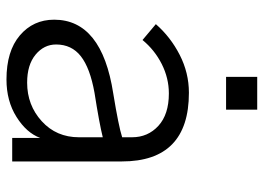

<svg xmlns="http://www.w3.org/2000/svg" viewBox="-130 -662 811 590"><g transform="rotate(90 275.0 -367.5)"><path d="M216.8 -657.2V-752.9H317.4V-657.2ZM117.2 -134.8Q117.2 -97.7 148.4 -71.8Q179.7 -45.9 234.4 -45.9Q303.7 -45.9 353 -90.8Q402.3 -135.7 402.3 -205.1V-278.3Q359.4 -267.6 265.6 -252.9Q189.5 -239.3 153.3 -210.9Q117.2 -182.6 117.2 -134.8ZM41 -128.9Q41 -275.4 267.6 -310.5Q369.1 -327.1 402.3 -337.9V-368.2Q402.3 -417 367.2 -449.2Q332 -481.4 267.6 -481.4Q220.7 -481.4 177.2 -459.5Q133.8 -437.5 103.5 -400.4L54.7 -441.4Q93.8 -486.3 148.9 -514.6Q204.1 -543 265.6 -543Q476.6 -543 476.6 -336.9V0H404.3V-85.9Q388.7 -43.9 339.8 -13.2Q291 17.6 224.6 17.6Q137.7 17.6 89.4 -23.4Q41 -64.5 41 -128.9Z"/></g></svg>

Font: Gothic A1
Style: Regular
Weight: 400
Designer: HanYang I&C Co.,Ltd.
Foundry: HanYang I&C Co.,Ltd.
Version: Version 2.50